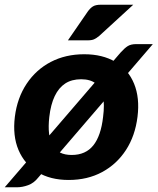

<svg xmlns="http://www.w3.org/2000/svg" viewBox="-41 -755 668 814"><path d="M-21 39 470 -532Q487 -551 500.5 -559.5Q514 -568 537 -568H607L121 -2Q103 21 78.5 30Q54 39 31 39ZM316 -525Q394 -525 448.5 -492.5Q503 -460 527.5 -400Q552 -340 542 -260Q532 -179 493 -119Q454 -59 392 -25.5Q330 8 250 8Q172 8 117.5 -25.5Q63 -59 37.5 -119Q12 -179 22 -260Q32 -340 72 -400Q112 -460 174.5 -492.5Q237 -525 316 -525ZM263 -98Q322 -98 354.5 -138.5Q387 -179 396 -259Q403 -312 395.5 -347.5Q388 -383 365 -401Q342 -419 303 -419Q263 -419 235.5 -401Q208 -383 191 -347.5Q174 -312 168 -259Q159 -179 182 -138.5Q205 -98 263 -98ZM387 -735H524L380 -603Q368 -593 358 -588.5Q348 -584 331 -584H247L331 -706Q341 -720 352.5 -727.5Q364 -735 387 -735Z"/></svg>

Font: Aleo ExtraBold
Style: Italic
Weight: 800
Italic angle: -7°
Designer: Alessio Laiso
Foundry: Alessio Laiso
Version: Version 2.001;gftools[0.9.29]